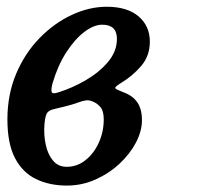

<svg xmlns="http://www.w3.org/2000/svg" viewBox="-20 -552 598 583"><path d="M2.5 -189.5Q2.5 -265 29 -327.8Q55.5 -390.5 99.8 -436Q144 -481.5 197.5 -506.5Q251 -531.5 304 -531.5Q366.5 -531.5 400.8 -502.2Q435 -473 435 -425.5Q435 -382.5 408.8 -351.8Q382.5 -321 346.5 -299.5Q328 -288 330 -284.2Q332 -280.5 355.5 -271.5Q383 -261.5 397 -241.2Q411 -221 411 -187Q411 -154 393 -119.5Q375 -85 343.2 -55.2Q311.5 -25.5 270.2 -7Q229 11.5 183 11.5Q131 11.5 90 -8Q49 -27.5 25.8 -71.5Q2.5 -115.5 2.5 -189.5ZM157 -271.5Q199 -284.5 240 -308.2Q281 -332 308 -364Q335 -396 335 -434Q335 -477 290.5 -477Q265 -477 236 -455Q207 -433 181.2 -393Q155.5 -353 140 -300.5Q134.5 -280.5 136.8 -273Q139 -265.5 157 -271.5ZM216.5 -240.5Q197 -233.5 178.2 -229Q159.5 -224.5 143 -220.5Q126.5 -216.5 121.8 -207Q117 -197.5 115 -174.5Q112.5 -142.5 118.8 -113Q125 -83.5 140.8 -64.5Q156.5 -45.5 182.5 -45.5Q214.5 -45.5 240 -66Q265.5 -86.5 280.2 -119.2Q295 -152 295 -189.5Q295 -214 285.8 -225.8Q276.5 -237.5 262 -243.5Q251 -248.5 241 -247.2Q231 -246 216.5 -240.5Z"/></svg>

Font: Besley* Narrow Medium
Style: Italic
Weight: 500
Width: 4
Italic angle: -13°
Designer: Owen Earl
Foundry: indestructible type*
Version: Version 3.000; ttfautohint (v1.8.3)